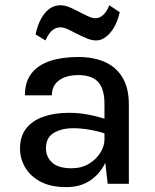

<svg xmlns="http://www.w3.org/2000/svg" viewBox="-20 -716 605 748"><path d="M399.5 0 387 -110.5V-311Q387 -370 362.2 -396.8Q337.5 -423.5 285 -423.5Q255 -423.5 231.8 -414.8Q208.5 -406 195.2 -388.5Q182 -371 182 -344.5H77Q77 -397.5 103 -430.5Q129 -463.5 175.8 -478.8Q222.5 -494 285 -494Q343.5 -494 387.8 -474.8Q432 -455.5 457 -414.5Q482 -373.5 482 -308.5V0ZM238 13Q177.5 13 137.5 -8.5Q97.5 -30 77.8 -64.2Q58 -98.5 58 -137.5Q58 -185 82.2 -215.8Q106.5 -246.5 149.5 -261.5Q192.5 -276.5 248.5 -276.5Q287 -276.5 323.8 -269.5Q360.5 -262.5 395.5 -251V-193.5Q367 -204 331.5 -210.2Q296 -216.5 265.5 -216.5Q220 -216.5 189.5 -198.2Q159 -180 159 -137.5Q159 -105.5 182.8 -83Q206.5 -60.5 259 -60.5Q297 -60.5 326 -77.8Q355 -95 371 -121Q387 -147 387 -173H410Q410 -123.5 389.8 -81Q369.5 -38.5 331.2 -12.8Q293 13 238 13ZM157 -558.5 118.5 -582Q130.5 -636.5 155.8 -666Q181 -695.5 215 -695.5Q229 -695.5 243.8 -690.5Q258.5 -685.5 288 -670Q316.5 -655.5 328.8 -650.2Q341 -645 353 -645Q367.5 -645 381.5 -657.2Q395.5 -669.5 406 -695.5L446.5 -668.5Q439 -635 424.8 -610.2Q410.5 -585.5 392.2 -572Q374 -558.5 355.5 -558.5Q339 -558.5 322 -565Q305 -571.5 274 -587Q248 -601 236.8 -605.2Q225.5 -609.5 215 -609.5Q199 -609.5 184.8 -598.8Q170.5 -588 157 -558.5Z"/></svg>

Font: Karla Medium
Style: Regular
Weight: 500
Designer: Jonathan Pinhorn
Version: Version 2.001